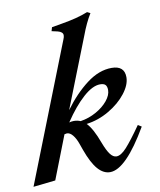

<svg xmlns="http://www.w3.org/2000/svg" viewBox="-93 -776 710 853"><g transform="rotate(-10 262.0 -349.5)"><path d="M509 -168Q407 7 336 7Q306 7 281 -21.5Q256 -50 234 -111Q232 -116 223.5 -140.5Q215 -165 202.5 -180.5Q190 -196 176 -196Q173 -196 165 -194L89 1L-11 12L234 -611Q238 -620 238 -628Q238 -643 215 -649L188 -655L193 -672Q203 -674 239 -680Q275 -686 304 -693.5Q333 -701 358 -711L372 -704Q348 -665 328 -611L204 -296Q253 -363 309 -405.5Q365 -448 422 -448Q480 -448 480 -396Q480 -362 450.5 -324Q421 -286 372.5 -257.5Q324 -229 270 -222Q296 -196 321 -128Q335 -91 348 -74Q361 -57 376 -57Q396 -57 422 -85.5Q448 -114 493 -178ZM216 -245Q232 -245 246 -239Q284 -245 317 -263.5Q350 -282 370 -306.5Q390 -331 390 -354Q390 -370 383 -377.5Q376 -385 359 -385Q325 -385 282 -346.5Q239 -308 195 -242Q206 -245 216 -245Z"/></g></svg>

Font: Ibarra Real Nova SemiBold
Style: Italic
Weight: 600
Italic angle: -22°
Designer: Jose Maria Ribagorda & Octavio Pardo
Foundry: Octavio Pardo
Version: Version 1.014